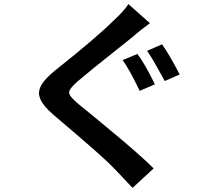

<svg xmlns="http://www.w3.org/2000/svg" viewBox="-20 -839 1040 936"><path d="M726 -446 735 -428 661 -396Q613 -497 578 -546L650 -576Q686 -527 726 -446ZM856 -476 783 -444 755 -495Q715 -567 697 -591L770 -623Q803 -577 856 -476ZM628 -660 559 -605Q415 -491 358 -442Q331 -418 322 -403Q317 -395 317 -389Q317 -378 327 -366Q337 -354 361 -333L420 -285L442 -267Q490 -228 495 -223Q659 -88 729 -18L626 77Q625 76 585 33L544 -10Q505 -51 439.5 -108.5Q374 -166 275 -250L240 -280Q191 -322 177 -355Q170 -373 170 -384Q170 -410 189.5 -436.5Q209 -463 248 -495Q452 -657 534 -739Q584 -785 606 -819L711 -726Q661 -690 628 -660Z"/></svg>

Font: Merged Yaku Han JP SemiBold
Style: Regular
Weight: 600
Designer: Ryoko NISHIZUKA 西塚涼子 (kana, bopomofo & ideographs); Paul D. Hunt (Latin, Greek & Cyrillic); Sandoll Communications 산돌커뮤니
Foundry: Adobe
Version: Version 2.004